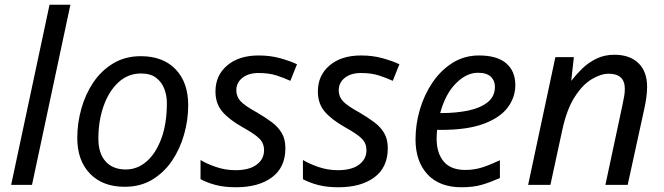

<svg xmlns="http://www.w3.org/2000/svg" viewBox="-20 -780 2803 810"><path d="M27 0 189 -760H277L115 0Z M506 8Q413 8 359.5 -47.5Q306 -103 306 -198Q306 -260 323 -321Q340 -382 373.5 -432Q407 -482 457.5 -512.5Q508 -543 574 -543Q668 -543 721 -487.5Q774 -432 774 -336Q774 -275 757 -214Q740 -153 706.5 -103Q673 -53 623 -22.5Q573 8 506 8ZM511 -65Q559 -65 598 -98.5Q637 -132 660.5 -195Q684 -258 684 -346Q684 -376 673.5 -404.5Q663 -433 639 -451.5Q615 -470 575 -470Q520 -470 479.5 -432.5Q439 -395 417 -332.5Q395 -270 395 -195Q395 -133 425.5 -99Q456 -65 511 -65Z M976 10Q927 10 890.5 0.5Q854 -9 826 -24V-105Q852 -89 891.5 -75.5Q931 -62 973 -62Q1032 -62 1063 -85.5Q1094 -109 1094 -146Q1094 -175 1075 -194.5Q1056 -214 1004 -243Q947 -275 918 -309Q889 -343 889 -394Q889 -462 938.5 -504Q988 -546 1071 -546Q1120 -546 1161.5 -534.5Q1203 -523 1233 -509L1205 -439Q1179 -451 1147 -461.5Q1115 -472 1071 -472Q1028 -472 1002.5 -451.5Q977 -431 977 -399Q977 -373 994.5 -353.5Q1012 -334 1065 -305Q1099 -285 1126 -265Q1153 -245 1168.5 -219Q1184 -193 1184 -155Q1184 -74 1127.5 -32Q1071 10 976 10Z M1408 10Q1359 10 1322.5 0.5Q1286 -9 1258 -24V-105Q1284 -89 1323.5 -75.5Q1363 -62 1405 -62Q1464 -62 1495 -85.5Q1526 -109 1526 -146Q1526 -175 1507 -194.5Q1488 -214 1436 -243Q1379 -275 1350 -309Q1321 -343 1321 -394Q1321 -462 1370.5 -504Q1420 -546 1503 -546Q1552 -546 1593.5 -534.5Q1635 -523 1665 -509L1637 -439Q1611 -451 1579 -461.5Q1547 -472 1503 -472Q1460 -472 1434.5 -451.5Q1409 -431 1409 -399Q1409 -373 1426.5 -353.5Q1444 -334 1497 -305Q1531 -285 1558 -265Q1585 -245 1600.5 -219Q1616 -193 1616 -155Q1616 -74 1559.5 -32Q1503 10 1408 10Z M1927 10Q1834 10 1783.5 -44.5Q1733 -99 1733 -192Q1733 -256 1751.5 -318.5Q1770 -381 1805 -432.5Q1840 -484 1889.5 -515Q1939 -546 2001 -546Q2077 -546 2115.5 -513Q2154 -480 2154 -421Q2154 -369 2121.5 -326Q2089 -283 2020 -257.5Q1951 -232 1841 -232H1824Q1823 -223 1822.5 -213Q1822 -203 1822 -195Q1822 -134 1852 -98.5Q1882 -63 1943 -63Q1981 -63 2015 -74Q2049 -85 2089 -104V-29Q2051 -12 2014.5 -1Q1978 10 1927 10ZM1837 -303H1844Q1904 -303 1955 -313.5Q2006 -324 2037 -348.5Q2068 -373 2068 -414Q2068 -440 2050.5 -456.5Q2033 -473 1996 -473Q1948 -473 1903.5 -428.5Q1859 -384 1837 -303Z M2208 0 2323 -539H2401L2390 -440H2391Q2410 -465 2435.5 -490Q2461 -515 2495 -532Q2529 -549 2572 -549Q2637 -549 2673.5 -513.5Q2710 -478 2710 -414Q2710 -391 2706.5 -367Q2703 -343 2699 -325L2628 0H2534L2606 -337Q2611 -360 2613.5 -375.5Q2616 -391 2616 -405Q2616 -469 2548 -469Q2515 -469 2476.5 -446Q2438 -423 2404.5 -371Q2371 -319 2352 -231L2302 0Z"/></svg>

Font: Manna Sans
Style: Italic
Weight: 400
Italic angle: -12°
Designer: Monotype Design Team
Foundry: Monotype Imaging Inc.
Version: Version 2.001.1; ttfautohint (v1.8.2)